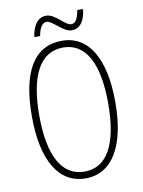

<svg xmlns="http://www.w3.org/2000/svg" viewBox="-95 -934 749 1009"><g transform="rotate(-10 279.5 -429.5)"><path d="M142 -768H173C180 -810 196 -836 219 -836C235 -836 253 -819 274 -804C298 -784 320 -769 343 -769C386 -769 413 -805 420 -869H389C382 -828 370 -801 346 -801C329 -801 310 -818 291 -834C269 -851 247 -868 222 -868C177 -868 150 -828 142 -768ZM280 10C422 10 502 -124 502 -358C502 -591 423 -724 281 -724C135 -724 57 -602 57 -359C57 -125 136 10 280 10ZM280 -26C160 -26 96 -141 96 -358C96 -572 159 -688 281 -688C400 -688 464 -574 464 -358C464 -139 400 -26 280 -26Z"/></g></svg>

Font: Kathrein 37 Thin Condensed
Style: Regular
Weight: 250
Width: 3
Designer: Lazydogs Typefoundry, based on Open Sans by Ascender Corporation
Foundry: Lazydogs Typefoundry
Version: Version 1.003;PS 001.003;hotconv 1.0.88;makeotf.lib2.5.64775